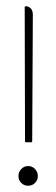

<svg xmlns="http://www.w3.org/2000/svg" viewBox="-20 -576 179 614"><path d="M60 -124 59 -553Q59 -556 62 -556H63Q71 -556 78 -549.5Q85 -543 85 -528L83 -124Q83 -121 81 -121H63Q60 -121 60 -124ZM39 -13Q39 -26 48 -35.5Q57 -45 70 -45Q83 -45 92 -35.5Q101 -26 101 -13Q101 0 92 9Q83 18 70 18Q57 18 48 9Q39 0 39 -13Z"/></svg>

Font: Zain ExtraLight
Style: Regular
Weight: 200
Designer: Zain,Boutros
Foundry: Mobile Telecommunications Company (Zain), 2024
Version: Version 1.51; ttfautohint (v1.8.4)